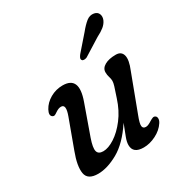

<svg xmlns="http://www.w3.org/2000/svg" viewBox="-166 -834 930 973"><g transform="rotate(-30 299.0 -347.5)"><path d="M526 -96.5Q534 -92 534.2 -80.5Q534.5 -69 526 -56.5Q506.5 -26.5 470 -8Q433.5 10.5 397.5 10.5Q335.5 10.5 335.5 -39Q335.5 -57.5 345.2 -82.8Q355 -108 371 -149.5Q312.5 -61 248.5 -25.2Q184.5 10.5 131 10.5Q70 10.5 62.8 -33Q55.5 -76.5 83.5 -150.5L144.5 -316.5Q167.5 -378.5 136.5 -378.5Q128.5 -378.5 120.8 -375.5Q113 -372.5 102 -365Q94 -359 87.8 -356.8Q81.5 -354.5 74.5 -359Q59 -370 74.5 -399Q91 -429.5 124.5 -448.8Q158 -468 197 -468Q295.5 -468 250 -341L188 -166.5Q171 -117.5 176.2 -96.5Q181.5 -75.5 210.5 -75.5Q240 -75.5 277.5 -99.5Q315 -123.5 349.2 -168.2Q383.5 -213 403 -274Q417.5 -317 422.8 -334Q428 -351 428 -362Q428 -373.5 423.5 -387Q419 -400.5 419 -416.5Q419 -440 443.5 -454Q468 -468 508.5 -468Q541 -468 548.5 -440Q556 -412 534 -359L454 -146Q438 -105 440 -89.8Q442 -74.5 459 -74.5Q472.5 -74.5 495 -89.5Q505 -95.5 512.2 -98Q519.5 -100.5 526 -96.5ZM430 -647Q453 -675.5 473.5 -692Q494 -708.5 518 -704Q537.5 -700 543.5 -684.2Q549.5 -668.5 542 -650.5Q534 -632.5 517.5 -619Q501 -605.5 474 -592L374 -529.5Q366 -526 357.8 -526Q349.5 -526 346 -531Q341.5 -537 344.8 -544.8Q348 -552.5 354.5 -560.5Z"/></g></svg>

Font: Fraunces 9pt S100
Style: Italic
Weight: 400
Italic angle: -16°
Version: Version 1.000; ttfautohint (v1.8.3)